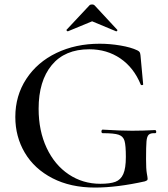

<svg xmlns="http://www.w3.org/2000/svg" viewBox="-20 -833 758 865"><path d="M49 -306Q49 -402 98.5 -477.5Q148 -553 234.5 -594.5Q321 -636 429 -636Q475 -636 522.5 -628Q570 -620 599 -606Q607 -602 609.5 -597.5Q612 -593 613 -583L625 -453Q625 -450 620 -449.5Q615 -449 614 -452Q583 -528 522.5 -569.5Q462 -611 382 -611Q272 -611 213 -539.5Q154 -468 154 -343Q154 -244 190 -167Q226 -90 289.5 -47.5Q353 -5 432 -5Q476 -5 500 -14Q524 -23 535.5 -49Q547 -75 547 -126Q547 -178 541 -198.5Q535 -219 514.5 -226Q494 -233 443 -233Q437 -233 437 -241Q437 -244 438.5 -246.5Q440 -249 442 -249Q525 -244 575 -244Q625 -244 679 -247Q681 -247 682.5 -244.5Q684 -242 684 -240Q684 -233 679 -233Q659 -234 650.5 -226.5Q642 -219 640 -196.5Q638 -174 638 -116Q638 -71 641.5 -52Q645 -33 645 -28Q645 -22 642.5 -20.5Q640 -19 633 -16Q507 12 408 12Q298 12 216.5 -30Q135 -72 92 -144.5Q49 -217 49 -306ZM383 -809Q387 -813 395 -813Q402 -813 406 -809L508 -699Q509 -699 509 -697Q509 -695 506.5 -693Q504 -691 503 -692L395 -737L286 -692Q284 -691 281 -694.5Q278 -698 280 -699Z"/></svg>

Font: Cormorant SC SemiBold
Style: Regular
Weight: 600
Designer: Christian Thalmann (Catharsis Fonts)
Version: Version 3.000